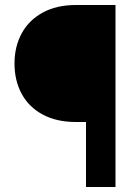

<svg xmlns="http://www.w3.org/2000/svg" viewBox="-20 -748 543 768"><path d="M38 -494Q38 -561 66.5 -614Q95 -667 150.5 -697.5Q206 -728 284 -728H442V0H324V-260H284Q206 -260 150.5 -290Q95 -320 66.5 -373Q38 -426 38 -494Z"/></svg>

Font: Freesentation 9 Black
Style: Regular
Weight: 900
Designer: glyphs from Roboto by Christian Robertson / Hangul glyphs from Noto Sans CJK(Source Han Sans) by Jang Soo-young and Kang
Foundry: PT&
Version: Version 2.001